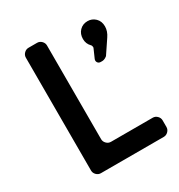

<svg xmlns="http://www.w3.org/2000/svg" viewBox="-167 -814 867 928"><g transform="rotate(-30 267.0 -350.0)"><path d="M478 -107Q492 -107 502.5 -96.5Q513 -86 513 -72V-35Q513 -21 502.5 -10.5Q492 0 478 0H127Q113 0 102.5 -10.5Q92 -21 92 -35V-665Q92 -679 102.5 -689.5Q113 -700 127 -700H175Q189 -700 199.5 -689.5Q210 -679 210 -665V-142Q210 -128 220.5 -117.5Q231 -107 245 -107ZM395 -466Q384 -466 378.5 -474.5Q373 -483 377 -493L399 -543Q400 -546 398.5 -552Q397 -558 394 -560Q376 -578 376 -605Q376 -633 393.5 -651Q411 -669 438 -669Q463 -669 481 -651.5Q499 -634 499 -605Q499 -578 481 -552L434 -482Q431 -476 421.5 -471Q412 -466 405 -466Z"/></g></svg>

Font: Trueno
Style: Round
Weight: 400
Designer: Julieta Ulanovsky, Jasper
Foundry: Julieta Ulanovsky, Cannot Into Space Fonts
Version: Version 3.001